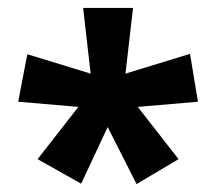

<svg xmlns="http://www.w3.org/2000/svg" viewBox="-20 -781 547 485"><path d="M316 -761H190L209 -595L49 -644L26 -524L178 -511L75 -379L185 -317L252 -460L325 -316L431 -379L328 -511L480 -524L460 -645L297 -595Z"/></svg>

Font: Noto Sans Thai Looped SemiCondensed
Style: Bold
Weight: 700
Width: 4
Designer: Sasikarn Vongin, Ben Mitchell
Foundry: The Fontpad Ltd
Version: Version 1.001